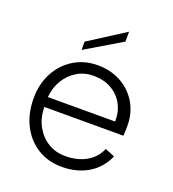

<svg xmlns="http://www.w3.org/2000/svg" viewBox="-131 -808 823 915"><g transform="rotate(20 280.5 -350.5)"><path d="M367 -708V-658L184 -549V-591ZM285 7Q215 7 161.5 -26.5Q108 -60 78 -119Q48 -178 48 -255Q48 -328 78.5 -385Q109 -442 162 -474.5Q215 -507 283 -507Q350 -507 402.5 -477.5Q455 -448 484.5 -396.5Q514 -345 513 -279Q513 -269 512.5 -257.5Q512 -246 511 -233H110Q111 -178 134 -136Q157 -94 195.5 -70.5Q234 -47 283 -47Q345 -47 389.5 -72.5Q434 -98 454 -145L503 -125Q475 -61 418 -27Q361 7 285 7ZM451 -283Q452 -333 431 -371Q410 -409 371.5 -431Q333 -453 281 -453Q235 -453 198 -431Q161 -409 137.5 -370.5Q114 -332 110 -283Z"/></g></svg>

Font: Albert Sans Light
Style: Regular
Weight: 300
Designer: Andreas Rasmussen
Foundry: a.Foundry
Version: Version 1.025